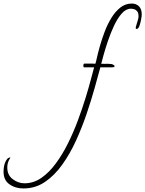

<svg xmlns="http://www.w3.org/2000/svg" viewBox="-432 -661 818 1081"><path d="M-300 400Q-346 400 -379 376.5Q-412 353 -412 306Q-412 292 -409.5 276Q-407 260 -399 245Q-391 231 -384 228Q-377 225 -375 225Q-374 225 -374 225.5Q-374 226 -374 226V227Q-385 245 -388 257Q-391 269 -391 282Q-391 325 -360 348Q-329 371 -294 371Q-243 371 -199 340.5Q-155 310 -117.5 259Q-80 208 -49 145.5Q-18 83 6.5 17Q31 -49 49.5 -109Q68 -169 80 -215Q92 -261 98 -282H42Q37 -282 37 -290Q37 -295 38.5 -299Q40 -303 43 -303H75Q80 -303 88 -303Q96 -303 105 -302Q108 -310 114 -337.5Q120 -365 131 -403.5Q142 -442 157.5 -483Q173 -524 195 -560Q217 -596 245.5 -618.5Q274 -641 310 -641Q335 -641 350.5 -625.5Q366 -610 366 -579Q366 -571 362.5 -551.5Q359 -532 353 -515Q347 -498 337 -498Q332 -498 332 -504Q332 -508 336 -520.5Q340 -533 344 -547Q348 -561 348 -568Q348 -589 340 -598Q332 -607 322 -609.5Q312 -612 305 -612Q277 -612 253 -584.5Q229 -557 209.5 -515Q190 -473 175 -428.5Q160 -384 150.5 -349Q141 -314 138 -302Q148 -301 157 -301.5Q166 -302 173 -302Q185 -302 195 -300.5Q205 -299 212 -292Q213 -291 213 -288Q213 -282 198 -282H133Q120 -234 101 -166Q82 -98 56 -21Q30 56 -4 130.5Q-38 205 -81.5 266Q-125 327 -179 363.5Q-233 400 -300 400Z"/></svg>

Font: Bilbo
Style: Regular
Weight: 400
Designer: Robert E. Leuschke
Foundry: Robert E. Leuschke
Version: Version 1.100